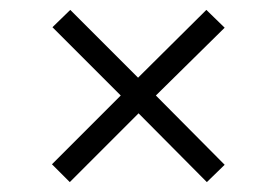

<svg xmlns="http://www.w3.org/2000/svg" viewBox="-20 -443 559 388"><path d="M121 -75 85 -111 224 -250 86 -388 122 -423 259 -286 397 -423 434 -387 295 -250 434 -110 398 -75 260 -214Z"/></svg>

Font: Poly
Style: Regular
Weight: 400
Designer: Jos Nicols Silva Schwarzenberg
Foundry: Jose Nicolas Silva Schwarzenberg
Version: Version 1.001